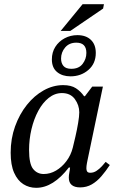

<svg xmlns="http://www.w3.org/2000/svg" viewBox="-20 -886 574 918"><path d="M153 12Q119 12 91.5 -5.5Q64 -23 47.5 -60Q31 -97 31 -156Q31 -223 52 -281.5Q73 -340 108.5 -384.5Q144 -429 189 -454Q234 -479 282 -479Q320 -479 343 -464Q366 -449 382 -426H386L421 -472H472L398 -118Q398 -118 395.5 -105Q393 -92 393 -81Q393 -71 397 -65.5Q401 -60 412 -60Q428 -60 442 -69.5Q456 -79 467.5 -91.5Q479 -104 485 -112L505 -97Q486 -68 465 -43.5Q444 -19 419 -4.5Q394 10 363 10Q337 10 323 -1.5Q309 -13 309 -37Q309 -48 311.5 -60.5Q314 -73 315 -85H309Q272 -37 233 -12.5Q194 12 153 12ZM189 -54Q220 -54 248 -70.5Q276 -87 297.5 -115.5Q319 -144 328 -180Q333 -200 340.5 -232.5Q348 -265 353.5 -297.5Q359 -330 359 -349Q359 -383 338 -412Q317 -441 276 -441Q242 -441 213 -418Q184 -395 163 -356Q142 -317 130.5 -268.5Q119 -220 119 -169Q119 -102 138.5 -78Q158 -54 189 -54ZM317 -521Q278 -521 253 -541.5Q228 -562 228 -602Q228 -636 244.5 -662Q261 -688 289 -703Q317 -718 350 -718Q391 -718 414.5 -695.5Q438 -673 438 -633Q438 -582 402.5 -551.5Q367 -521 317 -521ZM321 -557Q357 -557 375 -580.5Q393 -604 393 -633Q393 -682 345 -682Q311 -682 291.5 -659Q272 -636 272 -606Q272 -584 283.5 -570.5Q295 -557 321 -557ZM316 -738H270L375 -866H477L473 -845Z"/></svg>

Font: STIX Two Text
Style: Italic
Weight: 400
Italic angle: -12°
Designer: Ross Mills, John Hudson & Paul Hanslow, Tiro Typeworks Ltd; with prior portions MicroPress Inc. and Coen Hoffman, Elsevi
Foundry: Tiro Typeworks Ltd
Version: Version 2.13 b171